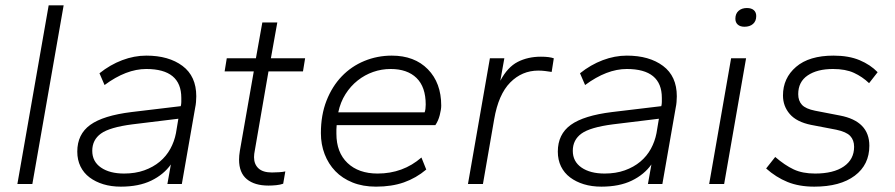

<svg xmlns="http://www.w3.org/2000/svg" viewBox="-20 -688 3347 718"><path d="M45 0 162 -668H218L101 0Z M432 10Q396 10 366.5 1Q337 -8 315 -24.5Q293 -41 281 -65.5Q269 -90 269 -121Q269 -186 317.5 -221Q366 -256 472 -269L656 -291Q658 -299 658 -306.5Q658 -314 658 -322Q658 -430 527 -430Q452 -430 371 -370L352 -414Q392 -446 437 -463Q482 -480 527 -480Q611 -480 662.5 -441.5Q714 -403 714 -328Q714 -318 713 -306.5Q712 -295 710 -286L660 0H606L619 -73Q592 -35 545.5 -12.5Q499 10 432 10ZM444 -39Q486 -39 519.5 -51Q553 -63 577.5 -83.5Q602 -104 617 -131.5Q632 -159 638 -190L647 -244L475 -223Q390 -212 357.5 -188.5Q325 -165 325 -124Q325 -84 357.5 -61.5Q390 -39 444 -39Z M984 6Q932 6 903 -18Q874 -42 874 -91Q874 -106 877 -124L929 -421H820L828 -470H937L961 -604H1017L993 -470H1121L1113 -421H984L933 -126Q930 -112 930 -100Q930 -74 946.5 -58.5Q963 -43 997 -43Q1010 -43 1024.5 -44Q1039 -45 1047 -47L1039 -1Q1028 3 1013 4.5Q998 6 984 6Z M1386 10Q1337 10 1298.5 -5.5Q1260 -21 1234 -48Q1208 -75 1194 -111.5Q1180 -148 1180 -190Q1180 -258 1201 -311.5Q1222 -365 1258 -402.5Q1294 -440 1342.5 -460Q1391 -480 1445 -480Q1530 -480 1580 -429Q1630 -378 1630 -293Q1630 -279 1624.5 -257.5Q1619 -236 1608 -220H1239Q1238 -212 1238 -204Q1238 -196 1238 -188Q1238 -118 1279.5 -78.5Q1321 -39 1392 -39Q1487 -39 1556 -99L1574 -54Q1536 -22 1490.5 -6Q1445 10 1386 10ZM1441 -430Q1407 -430 1375.5 -419Q1344 -408 1317.5 -387Q1291 -366 1272 -336Q1253 -306 1245 -268H1568Q1572 -279 1572 -297Q1572 -363 1537.5 -396.5Q1503 -430 1441 -430Z M1730 0 1812 -470H1866L1851 -386Q1878 -437 1916 -456.5Q1954 -476 2003 -476Q2034 -476 2051 -470L2043 -419Q2030 -421 2018 -422.5Q2006 -424 1993 -424Q1932 -424 1888 -379.5Q1844 -335 1828 -242L1786 0Z M2229 10Q2193 10 2163.5 1Q2134 -8 2112 -24.5Q2090 -41 2078 -65.5Q2066 -90 2066 -121Q2066 -186 2114.5 -221Q2163 -256 2269 -269L2453 -291Q2455 -299 2455 -306.5Q2455 -314 2455 -322Q2455 -430 2324 -430Q2249 -430 2168 -370L2149 -414Q2189 -446 2234 -463Q2279 -480 2324 -480Q2408 -480 2459.5 -441.5Q2511 -403 2511 -328Q2511 -318 2510 -306.5Q2509 -295 2507 -286L2457 0H2403L2416 -73Q2389 -35 2342.5 -12.5Q2296 10 2229 10ZM2241 -39Q2283 -39 2316.5 -51Q2350 -63 2374.5 -83.5Q2399 -104 2414 -131.5Q2429 -159 2435 -190L2444 -244L2272 -223Q2187 -212 2154.5 -188.5Q2122 -165 2122 -124Q2122 -84 2154.5 -61.5Q2187 -39 2241 -39Z M2632 0 2714 -470H2770L2688 0ZM2764 -588Q2748 -588 2739 -596Q2730 -604 2730 -618Q2730 -637 2742 -647.5Q2754 -658 2773 -658Q2790 -658 2799 -650Q2808 -642 2808 -628Q2808 -609 2796 -598.5Q2784 -588 2764 -588Z M3025 10Q2968 10 2925 -7.5Q2882 -25 2845 -58L2879 -101Q2915 -70 2948 -54.5Q2981 -39 3028 -39Q3097 -39 3135.5 -65.5Q3174 -92 3174 -139Q3174 -164 3159.5 -179.5Q3145 -195 3107 -203L3013 -221Q2959 -232 2933.5 -261.5Q2908 -291 2908 -331Q2908 -396 2957 -438Q3006 -480 3097 -480Q3154 -480 3194.5 -463Q3235 -446 3262 -418L3230 -377Q3205 -401 3173.5 -415.5Q3142 -430 3095 -430Q3036 -430 3000.5 -406Q2965 -382 2965 -336Q2965 -311 2979 -296Q2993 -281 3028 -274L3121 -256Q3231 -235 3231 -143Q3231 -72 3176.5 -31Q3122 10 3025 10Z"/></svg>

Font: Celebes Light
Style: Italic
Weight: 300
Italic angle: -10°
Designer: Anugrah Pasau
Foundry: Lafontype
Version: Version 1.000; ttfautohint (v1.8.4)